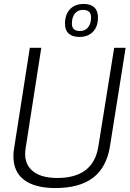

<svg xmlns="http://www.w3.org/2000/svg" viewBox="-20 -942 656 972"><path d="M260 10Q157 10 102.5 -31Q48 -72 48 -150Q48 -161 48.5 -170Q49 -179 52 -195L131 -700H189L110 -193Q98 -120 140.5 -80.5Q183 -41 270 -41Q453 -41 478 -201L558 -700H616L537 -203Q520 -95 451.5 -42.5Q383 10 260 10ZM382 -755Q347 -755 328 -772Q309 -789 309 -821Q309 -869 334.5 -895.5Q360 -922 404 -922Q439 -922 457.5 -904.5Q476 -887 476 -854Q476 -807 450.5 -781Q425 -755 382 -755ZM385 -785Q411 -785 426 -803.5Q441 -822 441 -854Q441 -892 400 -892Q374 -892 359 -873.5Q344 -855 344 -822Q344 -785 385 -785Z"/></svg>

Font: Georama Light
Style: Italic
Weight: 300
Italic angle: -9°
Designer: Jean-Baptiste Levee
Foundry: Production Type
Version: Version 1.001